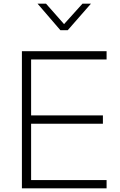

<svg xmlns="http://www.w3.org/2000/svg" viewBox="-20 -1023 654 1043"><path d="M99 0H559V-45H149V-351H539V-396H149V-700H559V-745H99ZM308 -859H348L474 -1003H428L328 -892L230 -1003H184Z"/></svg>

Font: Plus Jakarta Sans ExtraLight
Style: Regular
Weight: 200
Designer: Gumpita Rahayu
Foundry: Tokotype
Version: Version 2.004; ttfautohint (v1.8.3)